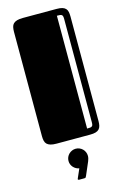

<svg xmlns="http://www.w3.org/2000/svg" viewBox="-153 -865 755 1180"><g transform="rotate(-15 225.0 -275.0)"><path d="M44.9 -731.9Q44.9 -748.5 47.9 -761.5Q50.8 -774.4 59.1 -782.7Q67.4 -791 82 -795.4Q96.7 -799.8 120.1 -799.8H334Q356.4 -799.8 370.1 -795.7Q383.8 -791.5 391.6 -783.2Q399.4 -774.9 402.1 -762.2Q404.8 -749.5 404.8 -732.4V-66.9Q404.8 -50.3 401.9 -37.8Q398.9 -25.4 391.1 -16.8Q383.3 -8.3 369.4 -4.2Q355.5 0 333 0H120.1Q96.7 0 82 -4.4Q67.4 -8.8 59.1 -17.1Q50.8 -25.4 47.9 -38.1Q44.9 -50.8 44.9 -67.9ZM363.3 -727.5Q363.3 -738.3 361.8 -744.6Q360.4 -751 356 -754.2Q351.6 -757.3 344.2 -758.1Q336.9 -758.8 325.2 -758.8V-41Q336.9 -41 344.2 -41.7Q351.6 -42.5 356 -45.7Q360.4 -48.8 361.8 -54.9Q363.3 -61 363.3 -72.3ZM163.1 122.1Q163.1 109.4 168 98.1Q172.9 86.9 181.4 78.6Q189.9 70.3 201.2 65.4Q212.4 60.5 225.1 60.5Q237.8 60.5 249 65.4Q260.3 70.3 268.6 78.6Q276.9 86.9 281.7 98.1Q286.6 109.4 286.6 122.1Q286.6 130.4 284.4 139.2Q282.2 147.9 279.3 154.8L244.1 236.8Q241.2 243.7 239 246.8Q236.8 250 229 250H196.8Q189 250 189 244.6Q189 243.2 191.4 238.3L215.8 182.6Q205.1 181.2 195.6 175.8Q186 170.4 178.7 162.4Q171.4 154.3 167.2 144Q163.1 133.8 163.1 122.1Z"/></g></svg>

Font: Fascinate Inline
Style: Regular
Weight: 900
Designer: Astigmatic (AOETI)
Foundry: Astigmatic (AOETI)
Version: Version 1.000